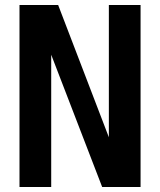

<svg xmlns="http://www.w3.org/2000/svg" viewBox="-20 -749 642 769"><path d="M58.1 0H185.1V-529.8L389.2 0H543V-729H416V-199.2L212.9 -729H58.1Z"/></svg>

Font: Hack
Style: Bold
Weight: 700
Monospace: yes
Designer: Christopher Simpkins
Foundry: Christopher Simpkins
Version: Version 2.010